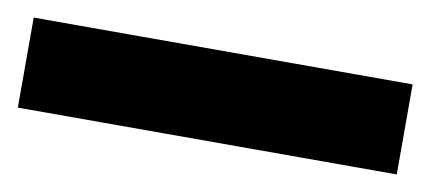

<svg xmlns="http://www.w3.org/2000/svg" viewBox="-30 -27 565 252"><g transform="rotate(10 252.5 99.0)"><path d="M0 159V39H505V159Z"/></g></svg>

Font: Outfit
Style: Bold
Weight: 700
Designer: Rodrigo Fuenzalida
Foundry: fragTYPE
Version: Version 1.100;gftools[0.9.27]